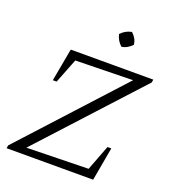

<svg xmlns="http://www.w3.org/2000/svg" viewBox="-153 -971 963 1084"><g transform="rotate(20 329.0 -429.5)"><path d="M655 -629 116 -41 487 -49 545 -201H568L532 0H12L15 -18L552 -605L207 -598L149 -450H126L162 -647H658ZM453 -859Q483 -832 488 -795Q477 -782 460 -772Q443 -762 425 -760Q397 -785 388 -823Q415 -852 453 -859Z"/></g></svg>

Font: Piazzolla SC Light
Style: Italic
Weight: 300
Italic angle: -11.3°
Designer: Juan Pablo del Peral
Foundry: Huerta Tipografica
Version: Version 1.330